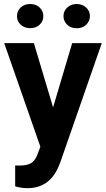

<svg xmlns="http://www.w3.org/2000/svg" viewBox="-20 -749 542 982"><path d="M251.5 -199.7 349.1 -528.3H500.5L288.1 82L276.4 109.9Q229 213.4 120.1 213.4Q89.4 213.4 57.6 204.1V97.2L79.1 97.7Q119.1 97.7 138.9 85.4Q158.7 73.2 169.9 44.9L186.5 1.5L1.5 -528.3H153.3ZM66.9 -666.5Q66.9 -692.9 85.7 -710.7Q104.5 -728.5 134.3 -728.5Q164.6 -728.5 183.1 -710.2Q201.7 -691.9 201.7 -666.5Q201.7 -641.1 183.1 -623Q164.6 -605 134.3 -605Q105.5 -605 86.2 -622.3Q66.9 -639.6 66.9 -666.5ZM304.7 -666.5Q304.7 -692.4 324 -710.4Q343.3 -728.5 372.1 -728.5Q400.4 -728.5 420.2 -710.7Q439.9 -692.9 439.9 -666.5Q439.9 -641.1 421.1 -622.8Q402.3 -604.5 372.1 -604.5Q341.8 -604.5 323.2 -622.8Q304.7 -641.1 304.7 -666.5Z"/></svg>

Font: RobotoInd
Style: Bold
Weight: 700
Designer: Google
Version: Version 2.001150; 2014